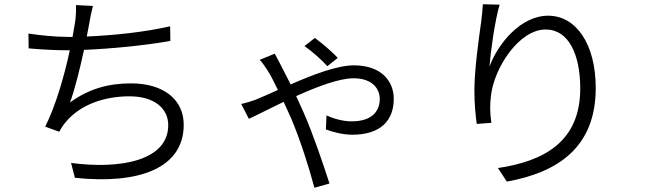

<svg xmlns="http://www.w3.org/2000/svg" viewBox="-20 -809 3040 905"><path d="M114 -651 115 -581C172 -576 235 -572 301 -572H309C285 -459 244 -313 193 -212L259 -188C269 -206 278 -220 291 -235C358 -315 470 -355 590 -355C710 -355 773 -296 773 -219C773 -52 548 -10 315 -41L333 29C633 61 846 -15 846 -221C846 -336 756 -416 597 -416C490 -416 398 -390 310 -326C332 -385 357 -486 376 -574C504 -579 664 -595 783 -616L782 -685C660 -657 510 -642 389 -637L401 -700C405 -725 411 -755 418 -781L338 -785C339 -758 338 -735 334 -705L322 -635H300C240 -635 165 -643 114 -651Z M1523 -497 1572 -536C1544 -567 1491 -611 1464 -630L1415 -592C1452 -566 1495 -528 1523 -497ZM1117 -319 1153 -249C1187 -264 1248 -296 1317 -329L1352 -252C1396 -148 1437 -18 1462 76L1533 56C1505 -31 1456 -177 1411 -279L1376 -356C1474 -400 1578 -440 1646 -440C1740 -440 1770 -386 1770 -343C1770 -289 1738 -237 1637 -237C1595 -237 1549 -251 1519 -265L1516 -199C1545 -188 1594 -174 1640 -174C1776 -174 1836 -243 1836 -343C1836 -426 1778 -501 1648 -501C1569 -501 1452 -456 1350 -411L1299 -511C1292 -524 1283 -541 1275 -556L1204 -527C1218 -513 1234 -488 1243 -474C1256 -454 1272 -422 1290 -385C1249 -367 1213 -350 1185 -339C1170 -334 1145 -325 1117 -319Z M2335 -787 2256 -789C2254 -762 2252 -735 2248 -706C2237 -629 2216 -478 2216 -383C2216 -318 2222 -263 2227 -225L2296 -230C2289 -281 2289 -316 2294 -356C2308 -488 2426 -670 2552 -670C2661 -670 2715 -551 2715 -392C2715 -140 2543 -49 2327 -17L2369 47C2613 3 2788 -117 2788 -394C2788 -602 2695 -735 2564 -735C2434 -735 2327 -603 2287 -495C2293 -568 2312 -709 2335 -787Z"/></svg>

Font: Noto Sans CJK HK DemiLight
Style: Regular
Weight: 350
Designer: Ryoko NISHIZUKA 西塚涼子 (kana, bopomofo & ideographs); Paul D. Hunt (Latin, Greek & Cyrillic); Sandoll Communications 산돌커뮤니
Foundry: Adobe
Version: Version 2.004;hotconv 1.0.118;makeotfexe 2.5.65603